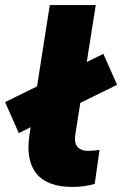

<svg xmlns="http://www.w3.org/2000/svg" viewBox="-69 -725 481 756"><path d="M216 11Q117 11 74.5 -41.5Q32 -94 47 -194L127 -705H308L228 -198Q224 -176 228.5 -161Q233 -146 246 -138.5Q259 -131 279 -131Q290 -131 301 -132Q312 -133 323 -135L304 -1Q284 5 262.5 8Q241 11 216 11ZM5 -201 -49 -323 338 -513 392 -391Z"/></svg>

Font: Nunito Sans 11pt Black
Style: Italic
Weight: 900
Italic angle: -9°
Version: Version 3.101;gftools[0.9.27]